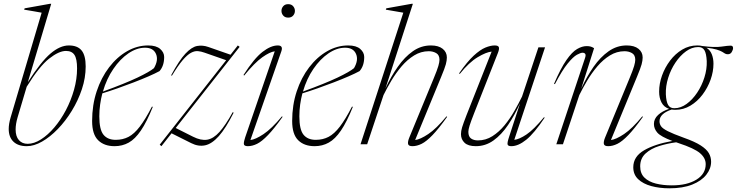

<svg xmlns="http://www.w3.org/2000/svg" viewBox="-20 -762 3892 1014"><path d="M200 -695Q186 -697.5 157.8 -702.5Q129.5 -707.5 107.5 -711L110 -718L244 -742H250.5L127 -328Q196 -436 246.5 -479Q297 -522 343.5 -522Q389.5 -522 411 -495.5Q432.5 -469 432.5 -411Q432.5 -351 412.5 -291Q392.5 -231 359.2 -176.8Q326 -122.5 285.2 -80.5Q244.5 -38.5 202 -14.2Q159.5 10 121.5 10Q75.5 10 50.8 -14Q26 -38 26 -81Q26 -107 36 -141.5ZM73 -142.5Q67.5 -124 65 -108Q62.5 -92 62.5 -78.5Q62.5 -41.5 79.8 -22Q97 -2.5 126 -2.5Q160 -2.5 196.5 -25.8Q233 -49 267 -89Q301 -129 328 -180.2Q355 -231.5 371 -288.2Q387 -345 387 -400.5Q387 -451 373.2 -472Q359.5 -493 328.5 -493Q291 -493 239.2 -452.2Q187.5 -411.5 121 -304Z M787 -197.5Q755 -118 724.2 -72.8Q693.5 -27.5 659.8 -8.8Q626 10 585 10Q530.5 10 498.5 -21.2Q466.5 -52.5 466.5 -123Q466.5 -207 490.5 -279.5Q514.5 -352 556.2 -406.5Q598 -461 651.2 -491.5Q704.5 -522 762.5 -522Q805 -522 826 -503.5Q847 -485 847 -461Q847 -414.5 822.5 -386.5Q799.5 -374 763.8 -358.5Q728 -343 685.8 -326.8Q643.5 -310.5 600.8 -295.5Q558 -280.5 520.5 -269Q513 -240.5 508.8 -210Q504.5 -179.5 504.5 -147.5Q504.5 -77.5 526.5 -50.5Q548.5 -23.5 591 -23.5Q628.5 -23.5 658.8 -39.2Q689 -55 718.2 -93.2Q747.5 -131.5 782.5 -199ZM746 -510Q702 -510 658.2 -480.2Q614.5 -450.5 578.8 -398.2Q543 -346 523.5 -278.5Q641.5 -321.5 706 -352.2Q770.5 -383 793 -402Q818 -444.5 803.8 -477.2Q789.5 -510 746 -510Z M823.5 2 1174.5 -444 1060 -484Q1042 -490.5 1025 -492Q1008 -493.5 988.8 -483.2Q969.5 -473 945.2 -444.8Q921 -416.5 888 -362.5L883.5 -364Q926.5 -444 959.5 -479Q992.5 -514 1021.2 -519.2Q1050 -524.5 1080 -514L1197.5 -473L1236 -522L1245.5 -514.5L908 -86L999.5 -40Q1041 -19 1074 -24.2Q1107 -29.5 1139 -65Q1171 -100.5 1209 -169.5L1214 -167Q1172.5 -84.5 1135.8 -43.2Q1099 -2 1063.2 5.5Q1027.5 13 990 -6L886 -58L832.5 10Z M1466.5 -704.5Q1466.5 -718.5 1475.8 -729.2Q1485 -740 1502 -740Q1519 -740 1528.2 -729.2Q1537.5 -718.5 1537.5 -704.5Q1537.5 -690.5 1528.2 -679.8Q1519 -669 1502 -669Q1485 -669 1475.8 -679.8Q1466.5 -690.5 1466.5 -704.5ZM1275 -37 1431 -491Q1405.5 -488 1365.2 -459.5Q1325 -431 1269.5 -363L1266 -366Q1322 -453.5 1366.2 -487.8Q1410.5 -522 1447 -522Q1476.5 -522 1466 -491.5L1302.5 -22.5Q1328.5 -25 1371.5 -53.5Q1414.5 -82 1469 -147.5L1472.5 -145Q1428 -82.5 1395.5 -48.8Q1363 -15 1337.8 -2.5Q1312.5 10 1289 10Q1268 10 1267.8 -2.5Q1267.5 -15 1275 -37Z M1843.5 -197.5Q1811.5 -118 1780.8 -72.8Q1750 -27.5 1716.2 -8.8Q1682.5 10 1641.5 10Q1587 10 1555 -21.2Q1523 -52.5 1523 -123Q1523 -207 1547 -279.5Q1571 -352 1612.8 -406.5Q1654.5 -461 1707.8 -491.5Q1761 -522 1819 -522Q1861.5 -522 1882.5 -503.5Q1903.5 -485 1903.5 -461Q1903.5 -414.5 1879 -386.5Q1856 -374 1820.2 -358.5Q1784.5 -343 1742.2 -326.8Q1700 -310.5 1657.2 -295.5Q1614.5 -280.5 1577 -269Q1569.5 -240.5 1565.2 -210Q1561 -179.5 1561 -147.5Q1561 -77.5 1583 -50.5Q1605 -23.5 1647.5 -23.5Q1685 -23.5 1715.2 -39.2Q1745.5 -55 1774.8 -93.2Q1804 -131.5 1839 -199ZM1802.5 -510Q1758.5 -510 1714.8 -480.2Q1671 -450.5 1635.2 -398.2Q1599.5 -346 1580 -278.5Q1698 -321.5 1762.5 -352.2Q1827 -383 1849.5 -402Q1874.5 -444.5 1860.2 -477.2Q1846 -510 1802.5 -510Z M2005.5 -260 1919 0H1884L2110 -695L2017.5 -711L2020 -718L2154 -742H2160.5L2015.5 -294.5Q2044.5 -357.5 2080.8 -409.2Q2117 -461 2160.5 -491.5Q2204 -522 2255.5 -522Q2296 -522 2318 -504.2Q2340 -486.5 2340 -458.5Q2340 -442.5 2334.5 -422.2Q2329 -402 2310.5 -357.5L2172.5 -22.5Q2199 -25.5 2241.8 -54Q2284.5 -82.5 2338 -147.5L2341.5 -145Q2297 -82.5 2264.5 -48.8Q2232 -15 2206.8 -2.5Q2181.5 10 2158 10Q2137 10 2135 -2.5Q2133 -15 2142 -36.5L2270.5 -348Q2289 -392.5 2295 -413.5Q2301 -434.5 2301 -446Q2301 -471.5 2283.8 -481.5Q2266.5 -491.5 2244.5 -491.5Q2203 -491.5 2167 -469.2Q2131 -447 2101 -411.8Q2071 -376.5 2047 -336.2Q2023 -296 2005.5 -260Z M2669 -40.5 2726.5 -216.5Q2698 -153.5 2663.2 -102Q2628.5 -50.5 2586.2 -20.2Q2544 10 2493 10Q2452.5 10 2433.5 -8Q2414.5 -26 2414.5 -53.5Q2414.5 -69.5 2420.5 -89.5Q2426.5 -109.5 2444 -154.5L2576.5 -489.5Q2548 -487 2502.5 -459.8Q2457 -432.5 2408 -371.5L2404.5 -374.5Q2447 -436 2481.5 -467.8Q2516 -499.5 2543.5 -510.8Q2571 -522 2592.5 -522Q2612 -522 2614.8 -512Q2617.5 -502 2609 -481L2484 -164Q2466.5 -119.5 2460 -98.5Q2453.5 -77.5 2453.5 -66Q2453.5 -40.5 2467.8 -30.5Q2482 -20.5 2504 -20.5Q2545.5 -20.5 2580.5 -42.8Q2615.5 -65 2644.5 -100.2Q2673.5 -135.5 2696.5 -175.8Q2719.5 -216 2737 -252L2823.5 -512H2858.5L2696 -23.5Q2722 -26 2760.8 -52Q2799.5 -78 2853 -143L2856.5 -140.5Q2801 -57.5 2759 -23.8Q2717 10 2680.5 10Q2663.5 10 2660.8 1.2Q2658 -7.5 2669 -40.5Z M2910.5 -317.5 2906 -319.5Q2941.5 -402 2971.5 -445Q3001.5 -488 3028 -503.2Q3054.5 -518.5 3078 -518.5Q3091.5 -518.5 3100.2 -515.8Q3109 -513 3117.5 -507.5L3049.5 -293.5Q3078.5 -357 3114.5 -408.8Q3150.5 -460.5 3194.2 -491.2Q3238 -522 3289.5 -522Q3330 -522 3352 -504.2Q3374 -486.5 3374 -458.5Q3374 -442.5 3368.5 -422.2Q3363 -402 3344.5 -357.5L3206.5 -22.5Q3233 -25.5 3275.8 -54Q3318.5 -82.5 3372 -147.5L3375.5 -145Q3331 -82.5 3298.5 -48.8Q3266 -15 3240.8 -2.5Q3215.5 10 3192 10Q3171 10 3169 -2.5Q3167 -15 3176 -36.5L3304.5 -348Q3323 -392.5 3329 -413.5Q3335 -434.5 3335 -446Q3335 -471.5 3317.8 -481.5Q3300.5 -491.5 3278.5 -491.5Q3237 -491.5 3201 -469.2Q3165 -447 3135 -411.8Q3105 -376.5 3081 -336.2Q3057 -296 3039.5 -260L2953 0H2918L3069.5 -455Q3075 -471 3070.8 -477.2Q3066.5 -483.5 3056.5 -483.5Q3046.5 -483.5 3026.8 -472.8Q3007 -462 2978 -426.5Q2949 -391 2910.5 -317.5Z M3515 232.5Q3463.5 232.5 3420 220.8Q3376.5 209 3350.5 184.5Q3324.5 160 3324.5 121.5Q3324.5 65 3381.2 32Q3438 -1 3531 -17.5Q3470 -40.5 3451.8 -61.2Q3433.5 -82 3433.5 -107.5Q3433.5 -134.5 3455.8 -155Q3478 -175.5 3513.5 -187Q3486 -196.5 3473.5 -221Q3461 -245.5 3461 -278Q3461 -320 3476.2 -362.8Q3491.5 -405.5 3518.8 -441.8Q3546 -478 3582.8 -500Q3619.5 -522 3662.5 -522Q3677 -522 3689 -519Q3754.5 -510.5 3789.8 -515.8Q3825 -521 3838.5 -521Q3851.5 -521 3851.5 -508Q3851.5 -499 3844.5 -487.2Q3837.5 -475.5 3824 -475.5Q3814.5 -475.5 3808.8 -479.2Q3803 -483 3793.8 -488.5Q3784.5 -494 3765.5 -500Q3746.5 -506 3710.5 -510Q3730 -498 3739 -475.8Q3748 -453.5 3748 -425.5Q3748 -384 3732.8 -341.2Q3717.5 -298.5 3690.2 -262.2Q3663 -226 3626.2 -204Q3589.5 -182 3546.5 -182Q3536 -182 3527 -183.5Q3463 -162 3463 -121.5Q3463 -107.5 3471 -95.5Q3479 -83.5 3506.2 -69.5Q3533.5 -55.5 3591.5 -34.5Q3649.5 -14 3680.5 6Q3711.5 26 3723.5 46.8Q3735.5 67.5 3735.5 92Q3735.5 128.5 3710.2 160.8Q3685 193 3635.8 212.8Q3586.5 232.5 3515 232.5ZM3542 -190.5Q3575 -190.5 3606.2 -213.2Q3637.5 -236 3662 -272.8Q3686.5 -309.5 3700.2 -353.2Q3714 -397 3712.5 -439.5Q3710.5 -479.5 3700.2 -496.8Q3690 -514 3667 -513.5Q3634 -513.5 3602.8 -490.8Q3571.5 -468 3547 -431.2Q3522.5 -394.5 3508.8 -350.8Q3495 -307 3496.5 -264Q3498.5 -224.5 3508.8 -207.2Q3519 -190 3542 -190.5ZM3361 116.5Q3361 154 3383.5 176Q3406 198 3444 207.5Q3482 217 3528 217Q3608.5 217 3657.8 186.8Q3707 156.5 3707 105Q3707 72.5 3676.8 46.8Q3646.5 21 3564 -6Q3557.5 -8 3551 -10.5Q3505.5 -4.5 3461.8 9Q3418 22.5 3389.5 48.5Q3361 74.5 3361 116.5Z"/></svg>

Font: Newsreader Display ExtraLight
Style: Italic
Weight: 275
Italic angle: -17°
Designer: Hugues Gentile
Foundry: Production Type
Version: Version 1.002